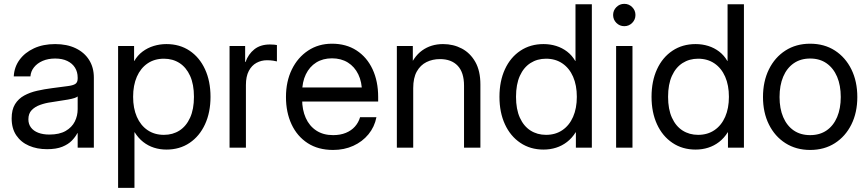

<svg xmlns="http://www.w3.org/2000/svg" viewBox="-20 -749 4404 974"><path d="M218.8 7.8Q167.5 7.8 127 -9.8Q86.4 -27.3 62.7 -62.3Q39.1 -97.2 39.1 -148.4Q39.1 -192.9 56.4 -220.7Q73.7 -248.5 102.8 -264.4Q131.8 -280.3 168.7 -288.6Q205.6 -296.9 244.1 -301.8Q293.5 -308.6 321.8 -312Q350.1 -315.4 362.1 -323.2Q374 -331.1 374 -350.6V-355.5Q374 -383.8 360.6 -405.5Q347.2 -427.2 321.5 -439.7Q295.9 -452.1 259.8 -452.1Q224.1 -452.1 196.5 -440.2Q168.9 -428.2 152.6 -407.7Q136.2 -387.2 134.3 -361.3H49.8Q52.2 -408.7 79.1 -445.6Q106 -482.4 152.3 -503.9Q198.7 -525.4 259.8 -525.4Q319.8 -525.4 364 -504.2Q408.2 -482.9 432.1 -444.8Q456.1 -406.7 456.1 -355.5V0H374V-73.2H372.1Q362.8 -54.7 344.7 -35.9Q326.7 -17.1 296.1 -4.6Q265.6 7.8 218.8 7.8ZM230.5 -66.4Q281.2 -66.4 313 -84.7Q344.7 -103 359.4 -132.3Q374 -161.6 374 -195.3V-259.8Q364.7 -251 324.7 -243.9Q284.7 -236.8 240.2 -230.5Q210.4 -226.6 183.8 -217Q157.2 -207.5 140.6 -190.2Q124 -172.9 124 -143.6Q124 -119.6 137 -102.3Q149.9 -85 173.8 -75.7Q197.8 -66.4 230.5 -66.4Z M579.1 204.1V-515.6H660.2V-439.5H661.1Q677.7 -468.3 703.1 -487.3Q728.5 -506.3 759.8 -515.9Q791 -525.4 824.2 -525.4Q891.6 -525.4 941.9 -491.7Q992.2 -458 1020 -397.7Q1047.9 -337.4 1047.9 -257.8Q1047.9 -178.7 1020 -118.4Q992.2 -58.1 941.9 -24.2Q891.6 9.8 824.2 9.8Q791 9.8 761.2 0.2Q731.4 -9.3 706.5 -28.8Q681.6 -48.3 663.1 -78.1H662.1V204.1ZM811.5 -64.9Q856.4 -64.9 890.6 -86.9Q924.8 -108.9 944.3 -151.9Q963.9 -194.8 963.9 -257.8Q963.9 -321.3 944.3 -364.3Q924.8 -407.2 890.6 -429.2Q856.4 -451.2 811.5 -451.2Q763.7 -451.2 728.5 -427.2Q693.4 -403.3 674.3 -359.9Q655.3 -316.4 655.3 -257.8Q655.3 -199.7 674.3 -156.2Q693.4 -112.8 728.5 -88.9Q763.7 -64.9 811.5 -64.9Z M1144.5 0V-515.6H1223.6V-434.6H1225.6Q1239.7 -474.6 1270.5 -499Q1301.3 -523.4 1349.6 -523.4Q1360.8 -523.4 1370.4 -522.5Q1379.9 -521.5 1384.8 -520.5V-437.5Q1379.9 -439 1366 -441.2Q1352.1 -443.4 1334 -443.4Q1305.7 -443.4 1281.2 -430.2Q1256.8 -417 1242.2 -389.2Q1227.5 -361.3 1227.5 -317.4V0Z M1669.9 11.7Q1594.2 11.7 1540.8 -22.9Q1487.3 -57.6 1459 -118.4Q1430.7 -179.2 1430.7 -256.8Q1430.7 -335.4 1460.4 -396.5Q1490.2 -457.5 1543 -492.4Q1595.7 -527.3 1664.1 -527.3Q1735.8 -527.3 1788.6 -493.2Q1841.3 -459 1869.9 -397.9Q1898.4 -336.9 1898.4 -256.8V-233.9H1474.6V-305.2H1852.1L1816.4 -280.3Q1816.4 -333 1797.6 -371.8Q1778.8 -410.6 1744.6 -431.9Q1710.4 -453.1 1664.1 -453.1Q1618.2 -453.1 1584.2 -431.9Q1550.3 -410.6 1531.5 -371.8Q1512.7 -333 1512.7 -280.3V-245.1Q1512.7 -191.9 1531 -150.9Q1549.3 -109.9 1584.5 -86.7Q1619.6 -63.5 1669.9 -63.5Q1706.5 -63.5 1734.4 -75Q1762.2 -86.4 1780.5 -106.9Q1798.8 -127.4 1806.6 -154.3H1889.6Q1879.9 -105 1849.1 -67.6Q1818.4 -30.3 1772.2 -9.3Q1726.1 11.7 1669.9 11.7Z M2076.2 -301.8V0H1993.2V-515.6H2074.2V-390.6H2050.8Q2076.2 -460.4 2121.3 -492.9Q2166.5 -525.4 2227.5 -525.4Q2279.8 -525.4 2322.8 -502.7Q2365.7 -480 2391.4 -434.6Q2417 -389.2 2417 -320.3V0H2334V-314.5Q2334 -381.3 2302 -415.3Q2270 -449.2 2211.9 -449.2Q2174.3 -449.2 2143.6 -434.1Q2112.8 -418.9 2094.5 -386.5Q2076.2 -354 2076.2 -301.8Z M2737.3 9.8Q2670.4 9.8 2619.9 -24.2Q2569.3 -58.1 2541.5 -118.4Q2513.7 -178.7 2513.7 -257.8Q2513.7 -337.4 2541.5 -397.7Q2569.3 -458 2619.9 -491.7Q2670.4 -525.4 2737.3 -525.4Q2771 -525.4 2801.5 -515.9Q2832 -506.3 2856.9 -487.3Q2881.8 -468.3 2898.4 -439.5H2899.4V-727.5H2982.4V0H2901.4V-78.1H2900.4Q2881.8 -48.3 2856.4 -28.8Q2831.1 -9.3 2801 0.2Q2771 9.8 2737.3 9.8ZM2750 -64.9Q2797.9 -64.9 2833 -88.9Q2868.2 -112.8 2887.2 -156.2Q2906.2 -199.7 2906.2 -257.8Q2906.2 -316.4 2887.2 -359.9Q2868.2 -403.3 2833 -427.2Q2797.9 -451.2 2750 -451.2Q2705.6 -451.2 2671.1 -429.2Q2636.7 -407.2 2617.2 -364.3Q2597.7 -321.3 2597.7 -257.8Q2597.7 -194.8 2617.2 -151.9Q2636.7 -108.9 2671.1 -86.9Q2705.6 -64.9 2750 -64.9Z M3105.5 0V-515.6H3188.5V0ZM3147 -616.2Q3123.5 -616.2 3106.9 -632.8Q3090.3 -649.4 3090.3 -672.9Q3090.3 -696.3 3106.9 -712.9Q3123.5 -729.5 3147 -729.5Q3170.4 -729.5 3187 -712.9Q3203.6 -696.3 3203.6 -672.9Q3203.6 -649.4 3187 -632.8Q3170.4 -616.2 3147 -616.2Z M3508.8 9.8Q3441.9 9.8 3391.4 -24.2Q3340.8 -58.1 3313 -118.4Q3285.2 -178.7 3285.2 -257.8Q3285.2 -337.4 3313 -397.7Q3340.8 -458 3391.4 -491.7Q3441.9 -525.4 3508.8 -525.4Q3542.5 -525.4 3573 -515.9Q3603.5 -506.3 3628.4 -487.3Q3653.3 -468.3 3669.9 -439.5H3670.9V-727.5H3753.9V0H3672.9V-78.1H3671.9Q3653.3 -48.3 3627.9 -28.8Q3602.5 -9.3 3572.5 0.2Q3542.5 9.8 3508.8 9.8ZM3521.5 -64.9Q3569.3 -64.9 3604.5 -88.9Q3639.6 -112.8 3658.7 -156.2Q3677.7 -199.7 3677.7 -257.8Q3677.7 -316.4 3658.7 -359.9Q3639.6 -403.3 3604.5 -427.2Q3569.3 -451.2 3521.5 -451.2Q3477.1 -451.2 3442.6 -429.2Q3408.2 -407.2 3388.7 -364.3Q3369.1 -321.3 3369.1 -257.8Q3369.1 -194.8 3388.7 -151.9Q3408.2 -108.9 3442.6 -86.9Q3477.1 -64.9 3521.5 -64.9Z M4089.8 11.7Q4018.6 11.7 3964.6 -22.7Q3910.6 -57.1 3880.6 -117.7Q3850.6 -178.2 3850.6 -256.8Q3850.6 -335.9 3880.6 -397Q3910.6 -458 3964.6 -492.7Q4018.6 -527.3 4089.8 -527.3Q4161.6 -527.3 4215.3 -492.7Q4269 -458 4299.1 -397Q4329.1 -335.9 4329.1 -256.8Q4329.1 -178.2 4299.1 -117.7Q4269 -57.1 4215.3 -22.7Q4161.6 11.7 4089.8 11.7ZM4089.8 -63.5Q4138.7 -63.5 4173.3 -87.4Q4208 -111.3 4226.6 -155Q4245.1 -198.7 4245.1 -256.8Q4245.1 -315.9 4226.6 -359.6Q4208 -403.3 4173.3 -427.7Q4138.7 -452.1 4089.8 -452.1Q4041.5 -452.1 4006.6 -428Q3971.7 -403.8 3953.1 -359.9Q3934.6 -315.9 3934.6 -256.8Q3934.6 -198.2 3953.1 -154.8Q3971.7 -111.3 4006.3 -87.4Q4041 -63.5 4089.8 -63.5Z"/></svg>

Font: Inter Khmer Looped
Style: Regular
Weight: 400
Designer: Rasmus Andersson, Sovichet Tep
Foundry: Anagata Design
Version: Version 1.000